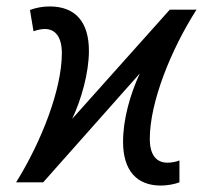

<svg xmlns="http://www.w3.org/2000/svg" viewBox="-20 -566 650 596"><path d="M479 10C499 10 521 6 537 0V-68C528 -64 513 -61 500 -61C466 -61 445 -84 445 -135C445 -248 510 -411 590 -536H507L204 -197C233 -258 256 -341 256 -408C256 -497 215 -546 134 -546C113 -546 91 -542 73 -535L84 -469C93 -472 106 -476 119 -476C152 -476 172 -451 172 -401C172 -289 109 -127 30 0H114L414 -338C383 -271 362 -194 362 -126C362 -36 405 10 479 10Z"/></svg>

Font: Noto Sans SemiCondensed
Style: Italic
Weight: 400
Width: 4
Italic angle: -12°
Designer: Monotype Design Team
Foundry: Monotype Imaging Inc.
Version: Version 2.013